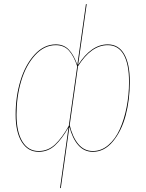

<svg xmlns="http://www.w3.org/2000/svg" viewBox="-20 -749 727 959"><path d="M279.8 190.4 322.3 -112.8Q290 -55.7 255.1 -23.2Q220.2 9.3 172.9 9.3Q119.6 9.3 88.9 -39.6Q58.1 -88.4 58.1 -176.8Q58.1 -267.1 82.3 -346.4Q106.4 -425.8 153.1 -476.6Q199.7 -527.3 258.8 -527.3Q299.3 -527.3 324.5 -500.2Q349.6 -473.1 366.2 -424.8L409.2 -728.5H413.1L370.1 -424.8Q436 -527.3 518.1 -527.3Q572.3 -527.3 600.3 -478.8Q628.4 -430.2 628.4 -340.3Q628.4 -250.5 607.7 -172.4Q586.9 -94.2 543.9 -42.5Q501 9.3 443.8 9.3Q399.9 9.3 370.6 -24.4Q341.3 -58.1 326.7 -116.2L283.7 190.4ZM172.9 5.4Q219.7 5.4 254.9 -27.3Q290 -60.1 323.7 -120.6L365.7 -418Q348.6 -469.7 324 -496.6Q299.3 -523.4 258.8 -523.4Q200.7 -523.4 155 -473.1Q109.4 -422.9 85.9 -344.5Q62.5 -266.1 62.5 -176.8Q62.5 -89.8 91.8 -42.2Q121.1 5.4 172.9 5.4ZM443.8 5.4Q486.3 5.4 521.2 -24.4Q556.2 -54.2 578.4 -103.5Q600.6 -152.8 612.5 -213.9Q624.5 -274.9 624.5 -340.3Q624.5 -428.7 597.7 -476.1Q570.8 -523.4 518.1 -523.4Q435.5 -523.4 369.6 -418L328.1 -124Q342.3 -64 371.3 -29.3Q400.4 5.4 443.8 5.4Z"/></svg>

Font: Fira Sans Compressed Four
Style: Italic
Weight: 100
Width: 3
Italic angle: -8°
Designer: Carrois Corporate & Edenspiekermann AG
Foundry: Carrois Corporate GbR & Edenspiekermann AG
Version: Version 4.203;PS 004.203;hotconv 1.0.88;makeotf.lib2.5.64775